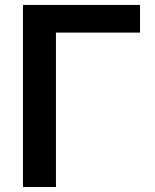

<svg xmlns="http://www.w3.org/2000/svg" viewBox="-20 -747 619 767"><path d="M539.4 -727.3V-616.8H203.5V0H71.7V-727.3Z"/></svg>

Font: InterMG SemiBold
Style: Regular
Weight: 600
Designer: Rasmus Andersson
Foundry: rsms
Version: Version 3.019;December 26, 2023;FontCreator 15.0.0.2955 64-b